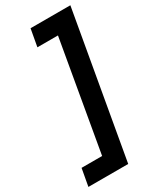

<svg xmlns="http://www.w3.org/2000/svg" viewBox="-260 -788 836 1011"><g transform="rotate(-30 158.0 -282.0)"><path d="M356 -720H114L95 -615H220L104 51H-21L-40 156H202Z"/></g></svg>

Font: Fixel Display 20240404 SemiBold
Style: Italic
Weight: 600
Italic angle: -10°
Designer: AlfaBravo + MacPaw
Foundry: Kyrylo Tkachov, Marchela Mozhyna, Serhii Makarenko, Maria Weinstein, Zakhar Kryvoshyya
Version: Version 1.211;Glyphs 3.2 (3225)